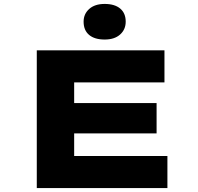

<svg xmlns="http://www.w3.org/2000/svg" viewBox="-20 -956 1008 976"><path d="M167 0V-700H816V-537H357V-163H831V0ZM271 -278V-432H776V-278ZM512 -755Q461 -755 433 -778.5Q405 -802 405 -846Q405 -885 433.5 -910.5Q462 -936 512 -936Q563 -936 591 -912.5Q619 -889 619 -846Q619 -806 590.5 -780.5Q562 -755 512 -755Z"/></svg>

Font: Lexend Zetta ExtraBold
Style: Regular
Weight: 800
Designer: Bonnie Shaver-Troup, Thomas Jockin
Foundry: Lexend
Version: Version 1.007